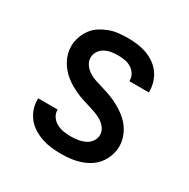

<svg xmlns="http://www.w3.org/2000/svg" viewBox="-128 -644 756 769"><g transform="rotate(30 250.0 -260.0)"><path d="M249 8Q227 8 205 5.5Q183 3 162 -4Q141 -11 122 -22.5Q103 -34 89 -51Q75 -68 67.5 -89Q60 -110 60 -132V-139H150V-136Q150 -120 160 -106Q170 -92 185 -84.5Q200 -77 216.5 -74.5Q233 -72 249 -72Q265 -72 281.5 -74.5Q298 -77 313 -84Q328 -91 338 -105Q348 -119 348 -135Q348 -152 338 -166Q328 -180 313.5 -189Q299 -198 283 -203.5Q267 -209 251 -214Q235 -219 219 -224Q203 -229 188 -236Q173 -243 158 -251.5Q143 -260 130 -270.5Q117 -281 106 -294Q95 -307 87 -321.5Q79 -336 74.5 -352.5Q70 -369 70 -386Q70 -407 77 -428Q84 -449 96.5 -466.5Q109 -484 127.5 -496Q146 -508 166 -515.5Q186 -523 207.5 -525.5Q229 -528 251 -528Q272 -528 293.5 -525.5Q315 -523 335.5 -516Q356 -509 374 -497Q392 -485 405 -468Q418 -451 425 -430Q432 -409 432 -388V-381H342V-384Q342 -400 333.5 -413.5Q325 -427 311.5 -435Q298 -443 282.5 -445.5Q267 -448 251 -448Q235 -448 220 -445.5Q205 -443 191 -435.5Q177 -428 168.5 -414.5Q160 -401 160 -385Q160 -369 170 -354.5Q180 -340 194 -331Q208 -322 224 -316.5Q240 -311 256 -306.5Q272 -302 288 -296.5Q304 -291 319.5 -284Q335 -277 349.5 -268.5Q364 -260 377.5 -249.5Q391 -239 402 -226.5Q413 -214 421 -199Q429 -184 433.5 -168Q438 -152 438 -135Q438 -113 430.5 -91.5Q423 -70 409.5 -52.5Q396 -35 377 -23Q358 -11 336.5 -4Q315 3 293 5.5Q271 8 249 8Z"/></g></svg>

Font: Iosevka Term Curly Medium
Style: Regular
Weight: 500
Designer: Belleve Invis
Foundry: Belleve Invis
Version: Version 32.3.0